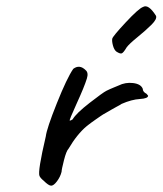

<svg xmlns="http://www.w3.org/2000/svg" viewBox="-20 -607 515 608"><path d="M433 -585Q450 -595 474 -557Q478 -547 460 -529Q442 -511 415.5 -489.5Q389 -468 381 -457Q371 -440 365.5 -438Q360 -436 348 -444Q341 -450 337.5 -463.5Q334 -477 335.5 -484.5Q337 -492 378 -536Q419 -580 433 -585ZM118 -35Q108 -43 105 -50Q99 -64 125 -175Q128 -200 160 -280Q192 -360 212 -389Q232 -404 251 -385Q261 -377 255 -358Q247 -332 222.5 -278.5Q198 -225 201 -225Q204 -225 210 -229Q221 -248 263.5 -281Q306 -314 317 -319.5Q328 -325 340.5 -330Q353 -335 355 -336Q377 -347 401.5 -344Q426 -341 432 -326Q432 -316 444 -310L449 -304Q449 -295 423 -293.5Q397 -292 365 -278Q361 -275 348.5 -268.5Q336 -262 331.5 -259Q327 -256 316 -250Q305 -244 299.5 -240Q294 -236 285 -230Q276 -224 269.5 -219Q263 -214 255 -208Q224 -182 197 -136Q190 -129 182.5 -99.5Q175 -70 175 -63Q171 -47 160.5 -33Q150 -19 142 -19Q134 -19 118 -35Z"/></svg>

Font: Caveat
Style: Regular
Weight: 400
Designer: Pablo Impallari
Foundry: Creative Lab NY
Version: Version 1.096; ttfautohint (v1.3)